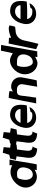

<svg xmlns="http://www.w3.org/2000/svg" viewBox="1638 -2494 856 4172"><g transform="rotate(-90 2066.0 -408.0)"><path d="M79 -321C53 -175 160 -35 310 -35C369 -35 409 -53 463 -84C470 -84 448 -38 455 -38H581C588 -38 678 -629 685 -629H559C566 -629 561 -576 560 -569C522 -594 470 -608 411 -608C263 -607 105 -469 79 -321ZM248 -335C270 -457 280 -466 381 -466C474 -466 527 -404 513 -301L511 -291C492 -187 441 -123 355 -123C270 -122 229 -229 248 -335Z M678 -490 755 -476 733 -304C706 -148 720 -38 922 -28C917 1 952 -120 970 -128C906 -130 859 -159 881 -281C877 -279 903 -452 905 -466L1010 -476L1042 -602L942 -616L955 -757L832 -776L790 -635L708 -616Z M1005 -490 1082 -476 1060 -304C1033 -148 1047 -38 1249 -28C1244 1 1279 -120 1297 -128C1233 -130 1186 -159 1208 -281C1204 -279 1230 -452 1232 -466L1337 -476L1369 -602L1269 -616L1282 -757L1159 -776L1117 -635L1035 -616Z M1378 -319C1345 -132 1481 -50 1590 -50C1765 -50 1821 -176 1826 -203C1823 -188 1706 -173 1721 -173C1726 -149 1681 -125 1632 -134C1562 -134 1489 -178 1481 -250C1467 -239 1861 -247 1863 -256C1901 -473 1858 -608 1657 -617C1535 -617 1412 -510 1378 -319ZM1482 -390C1514 -464 1575 -509 1648 -509C1740 -508 1789 -439 1781 -390Z M1905 -49 2031 -52 2076 -388C2091 -471 2137 -468 2208 -468C2280 -468 2335 -419 2320 -336L2267 -24C2269 -34 2397 -38 2405 -38C2412 -38 2470 -360 2470 -360C2494 -492 2396 -595 2269 -594C2228 -594 2203 -580 2163 -557L2175 -623C2178 -640 2044 -647 2025 -647C2018 -647 1909 -51 1905 -49Z M2540 -334C2519 -180 2624 -30 2766 -23C2818 -16 2873 -49 2919 -73L2911 -26C2910 -19 3038 -33 3037 -26L3176 -814C3175 -807 3051 -821 3050 -814C3049 -807 3000 -557 2993 -557C2950 -589 2899 -613 2848 -620C2707 -626 2561 -488 2540 -334ZM2703 -381C2722 -487 2727 -466 2827 -466C2927 -466 2981 -404 2969 -301L2967 -292C2947 -187 2887 -123 2802 -123C2716 -122 2684 -274 2703 -381Z M3083 -51 3200 0 3271 -303C3293 -420 3372 -498 3495 -498C3495 -499 3561 -508 3570 -508C3576 -508 3601 -631 3601 -631L3548 -646C3479 -646 3405 -630 3337 -594C3330 -594 3332 -644 3331 -641L3206 -648Z M3634 -319C3601 -132 3737 -50 3846 -50C4021 -50 4077 -176 4082 -203C4079 -188 3962 -173 3977 -173C3982 -149 3937 -125 3888 -134C3818 -134 3745 -178 3737 -250C3723 -239 4117 -247 4119 -256C4157 -473 4114 -608 3913 -617C3791 -617 3668 -510 3634 -319ZM3738 -390C3770 -464 3831 -509 3904 -509C3996 -508 4045 -439 4037 -390Z"/></g></svg>

Font: Ember
Style: Ita
Weight: 400
Designer: Stig
Foundry: Cannot Into Space Fonts
Version: Version 0.127